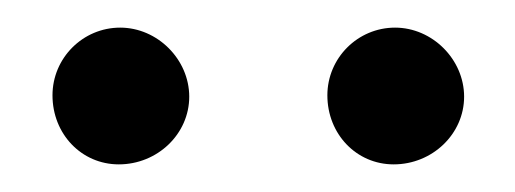

<svg xmlns="http://www.w3.org/2000/svg" viewBox="-20 -642 373 139"><path d="M316 -572C316 -599 293 -622 266 -622C239 -622 217 -600 217 -573C217 -545 238 -523 265 -523C293 -523 316 -545 316 -572ZM117 -572C117 -599 94 -622 67 -622C40 -622 18 -600 18 -573C18 -545 39 -523 66 -523C94 -523 117 -545 117 -572Z"/></svg>

Font: XITS Math
Style: Regular
Weight: 400
Designer: MicroPress Inc., with final additions and corrections provided by Coen Hoffman, Elsevier (retired)
Version: Version 1.108